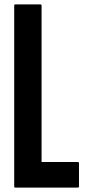

<svg xmlns="http://www.w3.org/2000/svg" viewBox="-20 -859 440 877"><path d="M340.8 -114.3Q340.8 -78.1 340.8 -6.8Q340.8 -4.9 338.9 -2.9Q337.9 -2 335.9 -2Q240.2 -2 49.8 -2Q46.9 -2 45.9 -2.9Q44.9 -4.9 44.9 -6.8Q44.9 -110.4 44.9 -317.4Q44.9 -489.3 44.9 -834Q44.9 -835.9 45.9 -837.9Q46.9 -838.9 49.8 -838.9Q87.9 -838.9 164.1 -838.9Q167 -838.9 168 -837.9Q169.9 -835.9 169.9 -834Q169.9 -595.7 169.9 -119.1Q224.6 -119.1 335.9 -119.1Q337.9 -119.1 338.9 -117.2Q340.8 -116.2 340.8 -114.3Z"/></svg>

Font: Typeface
Style: Regular
Weight: 400
Version: Version 1.0